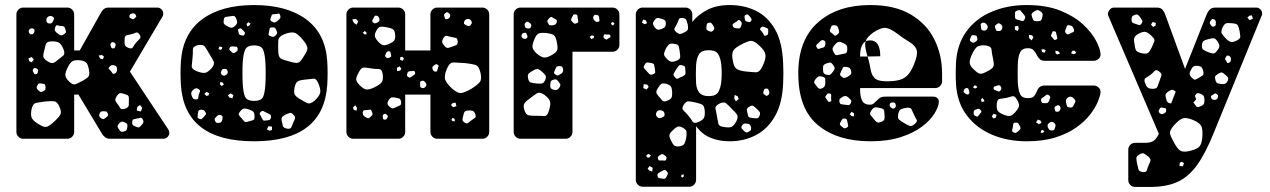

<svg xmlns="http://www.w3.org/2000/svg" viewBox="-20 -550 5032 761"><path d="M72 0Q61 0 53 -8Q45 -16 45 -27V-493Q45 -504 53 -512Q61 -520 72 -520H247Q258 -520 266 -512Q274 -504 274 -493V-350H296L382 -503Q384 -507 391 -513.5Q398 -520 411 -520H603Q613 -520 620 -513Q627 -506 627 -496Q627 -492 625.5 -487.5Q624 -483 622 -481L495 -266L647 -37Q651 -31 651 -24Q651 -14 644 -7Q637 0 627 0H417Q405 0 398 -5Q391 -10 386 -17L291 -175H274V-27Q274 -16 266 -8Q258 0 247 0ZM519 -489Q515 -498 506 -497Q500 -496 497 -494.5Q494 -493 493 -487Q492 -481 495 -479.5Q498 -478 503 -475Q509 -472 514 -478Q518 -481 519.5 -483Q521 -485 519 -489ZM190 -483Q181 -490 171 -484Q162 -478 164 -466Q166 -460 169 -458.5Q172 -457 178 -457Q186 -456 190 -466Q193 -472 194 -475.5Q195 -479 190 -483ZM224 -447Q215 -447 208.5 -449.5Q202 -452 199 -442Q195 -432 198.5 -427Q202 -422 210 -416Q218 -410 223 -410Q228 -410 236 -416Q242 -420 241.5 -424.5Q241 -429 238 -437Q236 -447 224 -447ZM114 -435Q109 -440 100 -436Q93 -432 94 -424Q96 -415 103 -414Q111 -413 115 -421Q119 -430 114 -435ZM533 -413Q526 -424 518.5 -420.5Q511 -417 499 -414Q488 -412 481.5 -410Q475 -408 474 -397Q473 -382 474.5 -373.5Q476 -365 490 -360Q503 -355 507 -363Q511 -371 520 -382Q528 -391 534 -396.5Q540 -402 533 -413ZM232 -354Q224 -374 214 -380.5Q204 -387 182 -386Q164 -385 161.5 -374Q159 -363 154 -344Q150 -330 152.5 -323Q155 -316 167 -308Q179 -300 187 -300Q195 -300 206 -310Q221 -322 230 -329Q239 -336 232 -354ZM434 -380Q428 -385 423 -382Q416 -377 418 -370Q420 -364 421.5 -361Q423 -358 429 -358Q434 -358 435 -361.5Q436 -365 438 -370Q440 -376 434 -380ZM384 -332 371 -330 377 -318 388 -315 392 -326ZM106 -324 93 -319 95 -308 105 -303 114 -313ZM298 -311Q277 -313 267.5 -307.5Q258 -302 249 -284Q239 -264 239 -252.5Q239 -241 255 -226Q269 -212 280 -216.5Q291 -221 308 -230Q324 -239 330 -246Q336 -253 333 -270Q330 -290 324 -299Q318 -308 298 -311ZM444 -274Q444 -282 442 -285.5Q440 -289 433 -291Q421 -295 413 -284Q409 -279 412.5 -276Q416 -273 420 -268Q424 -263 426 -259.5Q428 -256 434 -258Q444 -262 444 -274ZM124 -279Q117 -282 113 -278Q108 -273 111 -266Q114 -261 115.5 -258Q117 -255 123 -256Q128 -257 129 -260.5Q130 -264 131 -269Q132 -275 124 -279ZM144 -219Q138 -220 134.5 -219Q131 -218 129 -213Q125 -207 125 -203Q125 -199 130 -194Q136 -188 140 -186Q144 -184 151 -188Q159 -192 160 -196.5Q161 -201 160 -209Q159 -216 155 -217Q151 -218 144 -219ZM468 -179Q459 -182 454.5 -180.5Q450 -179 444 -171Q438 -162 437 -156.5Q436 -151 442 -143Q451 -131 456 -122.5Q461 -114 475 -119Q490 -124 490.5 -133.5Q491 -143 491 -159Q491 -170 485 -173Q479 -176 468 -179ZM216 -126Q207 -147 195 -148.5Q183 -150 161 -148Q138 -145 124 -142.5Q110 -140 105 -117Q100 -91 107.5 -79.5Q115 -68 138 -55Q157 -43 168.5 -48.5Q180 -54 197 -70Q213 -85 219 -95.5Q225 -106 216 -126ZM544 -122 535 -134 524 -126 522 -112 538 -108ZM407 -100Q404 -108 399.5 -108.5Q395 -109 387 -109Q377 -109 374 -98Q371 -89 379 -83Q384 -79 387.5 -78Q391 -77 396 -81Q403 -86 406.5 -89.5Q410 -93 407 -100ZM545 -78Q541 -85 535.5 -83Q530 -81 521 -80Q514 -78 509.5 -77Q505 -76 504 -68Q503 -60 505.5 -56Q508 -52 516 -49Q524 -45 528.5 -45Q533 -45 539 -52Q546 -59 548 -64Q550 -69 545 -78ZM472 -66Q461 -71 453 -62Q448 -56 446.5 -52Q445 -48 449 -41Q454 -33 458 -29.5Q462 -26 471 -29Q480 -31 482 -35.5Q484 -40 485 -49Q486 -57 482.5 -60Q479 -63 472 -66Z M987 10Q712 10 697 -213Q694 -260 697 -307Q705 -417 781 -473.5Q857 -530 987 -530Q1117 -530 1193.5 -473.5Q1270 -417 1277 -307Q1280 -260 1277 -213Q1262 10 987 10ZM1090 -491Q1087 -498 1082 -496Q1077 -494 1069 -494Q1063 -494 1060 -493Q1057 -492 1056 -487Q1053 -479 1051.5 -474Q1050 -469 1057 -465Q1064 -460 1069 -461Q1074 -462 1081 -468Q1088 -474 1090.5 -478Q1093 -482 1090 -491ZM915 -479Q910 -488 904.5 -487Q899 -486 889 -485Q880 -484 874.5 -483Q869 -482 867 -473Q865 -462 867.5 -457Q870 -452 879 -447Q890 -441 896 -440Q902 -439 911 -447Q920 -455 920 -461.5Q920 -468 915 -479ZM973 -456 965 -462 957 -455 960 -445 968 -449ZM1074 -433Q1071 -440 1067 -441Q1063 -442 1055 -441Q1049 -440 1048.5 -436.5Q1048 -433 1047 -427Q1046 -420 1044.5 -415.5Q1043 -411 1049 -408Q1057 -404 1062 -404Q1067 -404 1073 -410Q1079 -416 1078.5 -420.5Q1078 -425 1074 -433ZM944 -429Q939 -434 936 -436.5Q933 -439 928 -436Q922 -434 923.5 -430Q925 -426 926 -420Q927 -412 933 -411Q939 -410 942.5 -409Q946 -408 949 -413Q952 -419 950 -422Q948 -425 944 -429ZM1186 -385Q1168 -409 1153.5 -417.5Q1139 -426 1111 -416Q1084 -406 1083 -389.5Q1082 -373 1083 -344Q1084 -323 1094 -317.5Q1104 -312 1125 -307Q1144 -301 1155.5 -300.5Q1167 -300 1178 -317Q1193 -339 1197.5 -352Q1202 -365 1186 -385ZM810 -336Q799 -355 792 -365Q785 -375 764 -371Q744 -366 744.5 -353Q745 -340 743 -319Q741 -300 740 -288.5Q739 -277 757 -269Q779 -260 791 -261Q803 -262 819 -280Q832 -296 826.5 -307Q821 -318 810 -336ZM987 -150Q1016 -150 1023 -166.5Q1030 -183 1032 -218Q1033 -233 1033 -260Q1033 -287 1032 -302Q1030 -335 1023 -352.5Q1016 -370 987 -370Q959 -370 951.5 -352.5Q944 -335 942 -302Q941 -287 941 -260Q941 -233 942 -218Q944 -183 951.5 -166.5Q959 -150 987 -150ZM922 -358Q920 -365 915.5 -365Q911 -365 904 -366Q893 -367 890 -360Q888 -355 889.5 -352.5Q891 -350 896 -346Q900 -342 902.5 -340Q905 -338 911 -341Q917 -345 920 -348Q923 -351 922 -358ZM861 -363 850 -366 846 -356 854 -352 859 -355ZM868 -277Q860 -277 857 -268Q853 -258 860 -253Q868 -247 876 -253Q885 -259 882 -268Q881 -274 877.5 -275.5Q874 -277 868 -277ZM1242 -219Q1234 -240 1220.5 -238Q1207 -236 1185 -234Q1167 -232 1159.5 -227Q1152 -222 1148 -205Q1144 -187 1147 -178Q1150 -169 1166 -159Q1186 -147 1197.5 -141.5Q1209 -136 1227 -151Q1246 -169 1249 -182Q1252 -195 1242 -219ZM863 -223 854 -225 851 -216 859 -209 867 -215ZM768 -196Q761 -201 756.5 -200Q752 -199 745 -193Q735 -185 739 -173Q742 -164 745 -160Q748 -156 757 -156Q765 -156 765.5 -161.5Q766 -167 768 -175Q771 -183 772.5 -187.5Q774 -192 768 -196ZM809 -180 799 -186 790 -178 798 -170 806 -171ZM905 -173 894 -180 883 -172 890 -163 901 -160ZM989 -87Q989 -101 984.5 -106.5Q980 -112 967 -116Q953 -121 946 -119.5Q939 -118 930 -106Q923 -97 928.5 -91.5Q934 -86 942 -76Q947 -69 951 -67Q955 -65 963 -68Q975 -72 982 -73.5Q989 -75 989 -87ZM794 -106Q788 -117 774 -115Q767 -113 766 -109Q765 -105 764 -97Q763 -90 763 -86Q763 -82 770 -79Q777 -76 780 -79Q783 -82 788 -87Q793 -93 795.5 -96Q798 -99 794 -106ZM1037 -103Q1029 -107 1024 -109.5Q1019 -112 1013 -106Q1007 -100 1010.5 -95.5Q1014 -91 1017 -83Q1020 -77 1022.5 -74Q1025 -71 1031 -72Q1041 -73 1046.5 -74Q1052 -75 1054 -85Q1055 -94 1050 -96.5Q1045 -99 1037 -103ZM1142 -96Q1135 -104 1129.5 -102.5Q1124 -101 1114 -97Q1105 -92 1100 -88Q1095 -84 1096 -74Q1099 -59 1101 -51Q1103 -43 1118 -40Q1132 -38 1135 -46.5Q1138 -55 1144 -68Q1149 -77 1149.5 -83Q1150 -89 1142 -96ZM857 -93Q851 -96 847.5 -94.5Q844 -93 839 -89Q834 -84 832 -81Q830 -78 832 -71Q835 -65 838.5 -63.5Q842 -62 849 -63Q855 -64 857 -66.5Q859 -69 861 -75Q862 -82 862.5 -85.5Q863 -89 857 -93ZM1058 -48 1044 -50 1038 -37 1049 -32 1058 -35Z M1380 0Q1369 0 1361 -8Q1353 -16 1353 -27V-493Q1353 -504 1361 -512Q1369 -520 1380 -520H1559Q1570 -520 1578 -512Q1586 -504 1586 -493V-350H1686V-493Q1686 -504 1694 -512Q1702 -520 1713 -520H1892Q1903 -520 1911 -512Q1919 -504 1919 -493V-27Q1919 -16 1911 -8Q1903 0 1892 0H1713Q1702 0 1694 -8Q1686 -16 1686 -27V-175H1586V-27Q1586 -16 1578 -8Q1570 0 1559 0ZM1756 -500Q1752 -503 1749.5 -501Q1747 -499 1743 -496Q1738 -492 1741 -486Q1743 -480 1743.5 -477Q1744 -474 1750 -474Q1761 -475 1764 -485Q1765 -491 1763 -494Q1761 -497 1756 -500ZM1484 -474Q1482 -486 1472 -488Q1466 -489 1464.5 -485.5Q1463 -482 1460 -477Q1457 -472 1455.5 -469Q1454 -466 1458 -462Q1463 -457 1466 -457.5Q1469 -458 1475 -460Q1480 -463 1482.5 -465.5Q1485 -468 1484 -474ZM1849 -465Q1844 -476 1833 -475Q1822 -473 1819 -462Q1818 -456 1821 -454Q1824 -452 1830 -449Q1838 -444 1844 -449Q1848 -454 1849.5 -457Q1851 -460 1849 -465ZM1400 -465 1391 -475 1376 -473 1382 -460 1393 -452ZM1512 -442Q1497 -445 1488.5 -444Q1480 -443 1472 -429Q1464 -414 1466 -405.5Q1468 -397 1479 -385Q1490 -373 1498.5 -371Q1507 -369 1522 -376Q1538 -383 1543 -390.5Q1548 -398 1546 -415Q1544 -431 1536 -435Q1528 -439 1512 -442ZM1433 -421 1426 -427 1418 -421 1424 -414 1432 -413ZM1794 -387Q1793 -399 1785.5 -400Q1778 -401 1766 -404Q1756 -407 1750 -408Q1744 -409 1738 -400Q1732 -390 1732.5 -384Q1733 -378 1741 -369Q1748 -360 1753.5 -360Q1759 -360 1769 -364Q1781 -368 1788 -371Q1795 -374 1794 -387ZM1522 -347Q1514 -348 1510 -339Q1508 -333 1506.5 -330Q1505 -327 1510 -323Q1514 -319 1517.5 -319.5Q1521 -320 1526 -323Q1531 -325 1530.5 -328Q1530 -331 1529 -336Q1528 -341 1527.5 -343.5Q1527 -346 1522 -347ZM1575 -325 1566 -323V-313L1576 -309L1581 -318ZM1884 -263Q1878 -289 1863.5 -293Q1849 -297 1823 -300Q1794 -302 1778 -302.5Q1762 -303 1751 -277Q1739 -248 1745 -233Q1751 -218 1774 -197Q1795 -179 1809.5 -181.5Q1824 -184 1848 -198Q1872 -213 1881.5 -224.5Q1891 -236 1884 -263ZM1715 -293Q1710 -297 1706.5 -295Q1703 -293 1698 -289Q1691 -284 1695 -275Q1698 -266 1707 -266Q1712 -266 1712.5 -269Q1713 -272 1715 -277Q1716 -283 1718 -286.5Q1720 -290 1715 -293ZM1564 -287 1553 -281 1554 -268 1565 -270 1571 -277ZM1444 -280Q1429 -283 1420.5 -282Q1412 -281 1404 -267Q1394 -250 1392 -239.5Q1390 -229 1403 -215Q1418 -199 1429 -196Q1440 -193 1460 -202Q1482 -212 1491 -221.5Q1500 -231 1497 -255Q1494 -277 1480 -276.5Q1466 -276 1444 -280ZM1625 -263Q1623 -270 1618.5 -269Q1614 -268 1607 -268Q1597 -268 1595 -261Q1593 -255 1593 -251.5Q1593 -248 1598 -245Q1603 -241 1606 -243Q1609 -245 1614 -248Q1619 -252 1623 -254.5Q1627 -257 1625 -263ZM1666 -223Q1662 -228 1659 -229.5Q1656 -231 1650 -229Q1645 -227 1645 -223.5Q1645 -220 1645 -214Q1645 -209 1646 -206Q1647 -203 1653 -201Q1662 -199 1668 -208Q1673 -215 1666 -223ZM1570 -146Q1568 -158 1561 -160Q1554 -162 1542 -164Q1532 -165 1528 -162Q1524 -159 1519 -151Q1515 -142 1516 -137.5Q1517 -133 1524 -127Q1530 -121 1534.5 -120.5Q1539 -120 1547 -124Q1557 -129 1564 -131.5Q1571 -134 1570 -146ZM1786 -143 1775 -142 1767 -134 1776 -125 1789 -129ZM1395 -123 1388 -133 1379 -124 1382 -115 1393 -111ZM1453 -109Q1451 -116 1446.5 -115.5Q1442 -115 1435 -114Q1428 -113 1424 -113Q1420 -113 1418 -106Q1416 -93 1427 -87Q1434 -82 1438.5 -81.5Q1443 -81 1449 -87Q1456 -93 1456.5 -97.5Q1457 -102 1453 -109ZM1864 -97Q1860 -108 1853.5 -110.5Q1847 -113 1835 -112Q1824 -111 1821 -106.5Q1818 -102 1816 -91Q1813 -81 1813 -75.5Q1813 -70 1822 -64Q1830 -59 1835 -62.5Q1840 -66 1847 -72Q1856 -79 1862 -82.5Q1868 -86 1864 -97ZM1512 -96Q1508 -101 1503 -98Q1496 -95 1497 -90Q1498 -84 1498 -80.5Q1498 -77 1503 -76Q1509 -75 1511.5 -77.5Q1514 -80 1516 -85Q1519 -89 1517 -91Q1515 -93 1512 -96ZM1782 -79 1774 -83 1769 -75 1774 -70 1783 -69Z M2043 0Q2032 0 2024 -8Q2016 -16 2016 -27V-493Q2016 -504 2024 -512Q2032 -520 2043 -520H2408Q2419 -520 2427 -512Q2435 -504 2435 -493V-372Q2435 -361 2427 -353Q2419 -345 2408 -345H2249V-27Q2249 -16 2241 -8Q2233 0 2222 0ZM2261 -493Q2254 -494 2252 -490.5Q2250 -487 2247 -481Q2244 -476 2243.5 -472.5Q2243 -469 2247 -465Q2252 -459 2256 -457Q2260 -455 2266 -458Q2273 -461 2272 -465.5Q2271 -470 2270 -477Q2269 -483 2268.5 -487.5Q2268 -492 2261 -493ZM2349 -490Q2343 -491 2339.5 -491.5Q2336 -492 2333 -487Q2328 -479 2335 -470Q2340 -465 2343 -463.5Q2346 -462 2352 -464Q2357 -466 2356 -470Q2355 -474 2355 -480Q2354 -488 2349 -490ZM2176 -477Q2170 -481 2167 -482.5Q2164 -484 2159 -480Q2153 -474 2150.5 -470Q2148 -466 2152 -459Q2155 -451 2159.5 -450Q2164 -449 2172 -450Q2184 -451 2187 -463Q2188 -470 2185 -472Q2182 -474 2176 -477ZM2081 -458Q2076 -462 2073 -463.5Q2070 -465 2065 -462Q2060 -458 2059.5 -455Q2059 -452 2060 -446Q2062 -438 2072 -437Q2082 -436 2085 -444Q2088 -452 2081 -458ZM2416 -457 2409 -463 2402 -459 2403 -453 2410 -449ZM2069 -411Q2067 -416 2065.5 -418.5Q2064 -421 2058 -420Q2049 -419 2047 -409Q2046 -402 2055 -397Q2062 -394 2068 -399Q2073 -404 2069 -411ZM2186 -388Q2182 -407 2173 -412Q2164 -417 2146 -419Q2126 -421 2116 -417.5Q2106 -414 2099 -396Q2090 -376 2090.5 -364.5Q2091 -353 2107 -338Q2125 -323 2137 -322Q2149 -321 2169 -333Q2188 -344 2189.5 -355.5Q2191 -367 2186 -388ZM2387 -413Q2382 -413 2378.5 -414Q2375 -415 2373 -410Q2371 -404 2372.5 -401Q2374 -398 2379 -395Q2383 -392 2385.5 -394Q2388 -396 2392 -398Q2396 -401 2398.5 -402.5Q2401 -404 2399 -409Q2398 -413 2395 -413Q2392 -413 2387 -413ZM2335 -407 2326 -410 2317 -404 2324 -395 2333 -399ZM2211 -279Q2209 -286 2205.5 -287Q2202 -288 2195 -288Q2185 -288 2182 -278Q2179 -270 2176.5 -265Q2174 -260 2181 -255Q2189 -249 2193.5 -251.5Q2198 -254 2206 -259Q2215 -267 2211 -279ZM2128 -266Q2119 -274 2113 -276Q2107 -278 2096 -272Q2083 -265 2076.5 -259.5Q2070 -254 2073 -240Q2076 -225 2084 -223Q2092 -221 2107 -219Q2120 -218 2127.5 -219Q2135 -220 2141 -233Q2146 -245 2142 -251Q2138 -257 2128 -266ZM2197 -222Q2191 -230 2187 -233.5Q2183 -237 2173 -234Q2164 -231 2162.5 -225.5Q2161 -220 2161 -210Q2161 -202 2164.5 -199Q2168 -196 2176 -194Q2187 -190 2195 -200Q2200 -207 2201 -211Q2202 -215 2197 -222ZM2138 -174Q2119 -187 2108 -180Q2097 -173 2079 -159Q2063 -148 2058 -139Q2053 -130 2059 -112Q2065 -95 2075 -93Q2085 -91 2103 -91Q2124 -91 2136.5 -90Q2149 -89 2155 -109Q2163 -133 2160.5 -146Q2158 -159 2138 -174Z M2527 190Q2516 190 2508 182Q2500 174 2500 163V-493Q2500 -504 2508 -512Q2516 -520 2527 -520H2697Q2708 -520 2716 -512Q2724 -504 2724 -493V-463Q2747 -492 2783.5 -511Q2820 -530 2872 -530Q2930 -530 2976.5 -507Q3023 -484 3052 -433.5Q3081 -383 3084 -299Q3085 -277 3085 -260Q3085 -243 3084 -220Q3081 -142 3052.5 -91Q3024 -40 2977 -15Q2930 10 2872 10Q2830 10 2796 -4Q2762 -18 2739 -50V163Q2739 174 2731 182Q2723 190 2712 190ZM2953 -483Q2949 -488 2946 -491Q2943 -494 2937 -492Q2931 -489 2931 -485Q2931 -481 2932 -474Q2933 -466 2942 -464Q2947 -463 2950.5 -462.5Q2954 -462 2957 -467Q2960 -472 2958.5 -475Q2957 -478 2953 -483ZM2685 -479Q2673 -480 2670.5 -473Q2668 -466 2663 -455Q2658 -445 2654 -438.5Q2650 -432 2659 -424Q2669 -415 2676 -415.5Q2683 -416 2695 -423Q2705 -428 2706.5 -434Q2708 -440 2706 -452Q2703 -464 2700.5 -470.5Q2698 -477 2685 -479ZM2597 -477Q2588 -480 2583 -478Q2578 -476 2573 -468Q2567 -460 2568 -455.5Q2569 -451 2574 -443Q2580 -435 2585 -433Q2590 -431 2599 -434Q2610 -438 2614.5 -442Q2619 -446 2619 -457Q2619 -468 2613.5 -471Q2608 -474 2597 -477ZM2540 -469 2530 -473 2524 -461 2534 -454 2545 -458ZM2914 -468Q2908 -473 2904.5 -469Q2901 -465 2894 -461Q2889 -458 2886 -456Q2883 -454 2884 -448Q2886 -442 2889 -440.5Q2892 -439 2899 -438Q2906 -437 2910 -437.5Q2914 -438 2917 -445Q2920 -453 2920 -457.5Q2920 -462 2914 -468ZM2806 -450Q2802 -456 2799 -458.5Q2796 -461 2789 -460Q2782 -458 2781.5 -454Q2781 -450 2780 -443Q2779 -437 2780 -434Q2781 -431 2787 -428Q2794 -425 2798 -424.5Q2802 -424 2807 -429Q2812 -435 2811 -439Q2810 -443 2806 -450ZM3014 -441Q3007 -444 3003.5 -444.5Q3000 -445 2995 -440Q2991 -434 2994 -431Q2997 -428 3001 -423Q3006 -416 3007.5 -411.5Q3009 -407 3016 -409Q3024 -412 3024.5 -416.5Q3025 -421 3025 -429Q3025 -435 3022.5 -437Q3020 -439 3014 -441ZM2989 -370Q2967 -391 2951.5 -387.5Q2936 -384 2910 -369Q2888 -357 2884 -344Q2880 -331 2885 -307Q2889 -284 2899.5 -277Q2910 -270 2933 -267Q2960 -264 2975.5 -263.5Q2991 -263 3002 -287Q3016 -316 3014 -332.5Q3012 -349 2989 -370ZM2654 -376Q2640 -379 2633.5 -375Q2627 -371 2620 -359Q2613 -345 2612 -337Q2611 -329 2622 -318Q2632 -307 2640.5 -305.5Q2649 -304 2663 -310Q2676 -316 2676 -324Q2676 -332 2674 -346Q2672 -360 2670 -367Q2668 -374 2654 -376ZM2789 -169Q2817 -169 2826.5 -184.5Q2836 -200 2839 -227Q2842 -260 2839 -293Q2836 -320 2826.5 -335.5Q2817 -351 2789 -351Q2761 -351 2751 -335.5Q2741 -320 2739 -293Q2738 -271 2738 -256.5Q2738 -242 2739 -219Q2741 -195 2752.5 -182Q2764 -169 2789 -169ZM2575 -281Q2574 -289 2572.5 -293.5Q2571 -298 2563 -300Q2553 -302 2546.5 -302.5Q2540 -303 2535 -293Q2529 -284 2533.5 -279Q2538 -274 2545 -266Q2551 -259 2555.5 -255.5Q2560 -252 2569 -256Q2578 -260 2577 -265.5Q2576 -271 2575 -281ZM2684 -291Q2674 -294 2670 -289Q2666 -284 2660 -275Q2654 -265 2650.5 -259Q2647 -253 2655 -244Q2662 -235 2668 -239Q2674 -243 2685 -247Q2693 -251 2695.5 -254.5Q2698 -258 2697 -266Q2696 -276 2695.5 -282.5Q2695 -289 2684 -291ZM2620 -218Q2606 -221 2600.5 -217Q2595 -213 2588 -201Q2581 -191 2581.5 -184.5Q2582 -178 2590 -169Q2599 -158 2605 -151.5Q2611 -145 2625 -151Q2639 -156 2642 -164Q2645 -172 2644 -188Q2643 -202 2638.5 -208Q2634 -214 2620 -218ZM2545 -215 2531 -216 2530 -201 2543 -195 2551 -206ZM3029 -186Q3027 -193 3025 -196Q3023 -199 3017 -199Q3011 -199 3009.5 -196Q3008 -193 3006 -187Q3003 -180 3010 -175Q3014 -172 3016.5 -170.5Q3019 -169 3023 -172Q3031 -177 3029 -186ZM2904 -168 2892 -174 2890 -160 2897 -148 2908 -158ZM2773 -114Q2771 -132 2762 -136Q2753 -140 2736 -144Q2718 -148 2708.5 -148.5Q2699 -149 2689 -133Q2681 -119 2689 -112Q2697 -105 2708 -92Q2719 -79 2724.5 -69Q2730 -59 2747 -66Q2766 -74 2770.5 -83.5Q2775 -93 2773 -114ZM2881 -118Q2867 -133 2858 -140.5Q2849 -148 2831 -139Q2813 -130 2816 -118Q2819 -106 2822 -87Q2825 -69 2827.5 -59Q2830 -49 2848 -47Q2869 -43 2879 -47Q2889 -51 2899 -70Q2907 -87 2901 -96Q2895 -105 2881 -118ZM2981 -117Q2972 -126 2966 -130Q2960 -134 2950 -127Q2939 -121 2940 -114Q2941 -107 2944 -95Q2946 -86 2950.5 -84.5Q2955 -83 2964 -82Q2974 -81 2980 -81Q2986 -81 2990 -90Q2994 -100 2991.5 -105Q2989 -110 2981 -117ZM2614 -99Q2613 -106 2609.5 -108.5Q2606 -111 2599 -113Q2588 -115 2582 -105Q2577 -95 2584 -87Q2591 -79 2601 -83Q2608 -86 2611.5 -88.5Q2615 -91 2614 -99ZM2941 -60Q2932 -61 2928 -59.5Q2924 -58 2920 -51Q2917 -44 2920 -40.5Q2923 -37 2928 -32Q2933 -27 2936.5 -25.5Q2940 -24 2946 -27Q2953 -31 2955.5 -34Q2958 -37 2957 -45Q2955 -53 2952 -56Q2949 -59 2941 -60ZM2686 -44Q2672 -51 2664.5 -47.5Q2657 -44 2646 -33Q2635 -23 2633.5 -15.5Q2632 -8 2638 4Q2645 19 2651 25.5Q2657 32 2674 30Q2689 27 2693 19Q2697 11 2700 -4Q2702 -20 2701 -28Q2700 -36 2686 -44ZM2560 66 2550 60 2541 66 2545 74 2553 75ZM2612 64Q2605 58 2597 64Q2591 68 2588.5 71Q2586 74 2588 80Q2590 86 2593.5 86Q2597 86 2604 86Q2611 86 2615 86.5Q2619 87 2621 81Q2623 74 2620.5 71Q2618 68 2612 64ZM2567 115 2555 108 2547 118 2553 126 2565 130ZM2622 128Q2616 122 2611.5 124Q2607 126 2600 130Q2593 134 2589 136.5Q2585 139 2586 147Q2588 155 2592.5 156Q2597 157 2605 158Q2612 159 2615.5 158Q2619 157 2622 150Q2626 143 2627 138.5Q2628 134 2622 128ZM2690 141 2682 143 2679 149 2685 154 2690 149Z M3430 10Q3299 10 3221.5 -54.5Q3144 -119 3144 -259V-266Q3146 -395 3223.5 -462.5Q3301 -530 3429 -530Q3527 -530 3590 -492.5Q3653 -455 3683.5 -393.5Q3714 -332 3714 -258V-228Q3714 -217 3706 -209Q3698 -201 3687 -201H3389V-196Q3389 -166 3397.5 -150.5Q3406 -135 3428 -135Q3437 -135 3443 -140Q3449 -145 3457 -153Q3466 -162 3472 -164.5Q3478 -167 3490 -167H3679Q3689 -167 3695.5 -161Q3702 -155 3701 -145Q3700 -126 3683.5 -99.5Q3667 -73 3634 -48Q3601 -23 3550 -6.5Q3499 10 3430 10ZM3286 -450Q3277 -450 3275 -445.5Q3273 -441 3270 -432Q3268 -427 3270.5 -424Q3273 -421 3278 -418Q3283 -413 3286.5 -410Q3290 -407 3296 -411Q3303 -416 3305 -420Q3307 -424 3304 -433Q3302 -442 3298.5 -446Q3295 -450 3286 -450ZM3389 -326H3419Q3418 -328 3417 -331Q3412 -349 3410 -362Q3408 -375 3411 -386Q3418 -390 3429 -390Q3469 -390 3469 -327L3419 -326Q3427 -298 3430.5 -276Q3434 -254 3445.5 -241.5Q3457 -229 3487 -228Q3524 -227 3546.5 -233.5Q3569 -240 3583 -258.5Q3597 -277 3609 -312Q3619 -342 3611 -357.5Q3603 -373 3582.5 -385Q3562 -397 3537 -416Q3508 -438 3489.5 -439.5Q3471 -441 3441 -421Q3416 -403 3411 -386Q3389 -374 3389 -326ZM3245 -390Q3239 -392 3235.5 -390Q3232 -388 3228 -383Q3222 -377 3217.5 -373.5Q3213 -370 3217 -362Q3222 -354 3227 -356.5Q3232 -359 3241 -361Q3250 -363 3251 -373Q3252 -379 3251.5 -383Q3251 -387 3245 -390ZM3323 -379Q3311 -385 3304.5 -384Q3298 -383 3290 -374Q3281 -364 3280 -357.5Q3279 -351 3286 -340Q3291 -330 3297.5 -331.5Q3304 -333 3315 -335Q3325 -337 3331 -338.5Q3337 -340 3338 -351Q3339 -363 3336.5 -368.5Q3334 -374 3323 -379ZM3280 -295Q3275 -302 3270 -302Q3265 -302 3257 -299Q3248 -296 3245 -292.5Q3242 -289 3242 -280Q3242 -269 3243.5 -263Q3245 -257 3255 -254Q3266 -251 3271 -254.5Q3276 -258 3283 -268Q3289 -276 3288 -281.5Q3287 -287 3280 -295ZM3331 -285Q3323 -286 3321 -282Q3319 -278 3315 -270Q3312 -262 3310 -257.5Q3308 -253 3314 -248Q3321 -241 3326 -241Q3331 -241 3340 -246Q3348 -251 3352 -255Q3356 -259 3353 -269Q3351 -279 3346 -281.5Q3341 -284 3331 -285ZM3240 -246Q3228 -249 3222.5 -246Q3217 -243 3210 -233Q3205 -224 3208.5 -219.5Q3212 -215 3218 -207Q3223 -200 3227 -198.5Q3231 -197 3238 -200Q3251 -205 3251 -219Q3251 -230 3251 -236.5Q3251 -243 3240 -246ZM3274 -163Q3274 -170 3274.5 -174Q3275 -178 3269 -179Q3262 -181 3259.5 -178.5Q3257 -176 3253 -170Q3250 -166 3251.5 -163.5Q3253 -161 3256 -157Q3260 -152 3262 -148.5Q3264 -145 3270 -147Q3276 -149 3275 -153Q3274 -157 3274 -163ZM3342 -164Q3333 -173 3321 -167Q3313 -162 3309.5 -159Q3306 -156 3307 -147Q3309 -138 3314 -137Q3319 -136 3328 -135Q3337 -134 3342.5 -133.5Q3348 -133 3352 -141Q3356 -149 3352.5 -153.5Q3349 -158 3342 -164ZM3530 -137Q3528 -142 3525.5 -143Q3523 -144 3518 -144Q3509 -144 3507 -138Q3504 -130 3510 -125Q3515 -122 3517.5 -120Q3520 -118 3525 -121Q3530 -125 3530.5 -128Q3531 -131 3530 -137ZM3486 -92Q3485 -104 3484.5 -111Q3484 -118 3472 -121Q3457 -125 3449 -124.5Q3441 -124 3433 -111Q3425 -99 3431 -93Q3437 -87 3445 -76Q3452 -67 3457.5 -65Q3463 -63 3473 -67Q3483 -71 3485 -76.5Q3487 -82 3486 -92ZM3601 -99Q3596 -111 3592.5 -117.5Q3589 -124 3575 -123Q3559 -121 3551 -117Q3543 -113 3540 -97Q3537 -82 3543.5 -76Q3550 -70 3564 -62Q3577 -54 3585.5 -51Q3594 -48 3606 -59Q3618 -69 3612.5 -77Q3607 -85 3601 -99ZM3365 -101 3355 -107 3348 -97 3355 -90 3365 -89ZM3329 -80Q3322 -81 3319.5 -78.5Q3317 -76 3314 -70Q3310 -64 3309 -60Q3308 -56 3313 -51Q3320 -45 3324 -42.5Q3328 -40 3336 -44Q3343 -48 3341.5 -53Q3340 -58 3339 -66Q3338 -72 3336.5 -75.5Q3335 -79 3329 -80Z M4049 10Q3973 10 3911 -16.5Q3849 -43 3811 -94Q3773 -145 3769 -219Q3768 -235 3768 -259Q3768 -283 3769 -300Q3773 -374 3810.5 -425.5Q3848 -477 3910.5 -503.5Q3973 -530 4049 -530Q4128 -530 4183.5 -507.5Q4239 -485 4273.5 -452.5Q4308 -420 4324.5 -388Q4341 -356 4342 -336Q4343 -325 4334.5 -317Q4326 -309 4315 -309H4120Q4109 -309 4102.5 -314.5Q4096 -320 4091 -329Q4084 -343 4076.5 -351Q4069 -359 4054 -359Q4031 -359 4023 -342Q4015 -325 4014 -295Q4013 -252 4014 -224Q4016 -192 4023.5 -176.5Q4031 -161 4054 -161Q4072 -161 4078.5 -169Q4085 -177 4091 -191Q4099 -211 4120 -211H4315Q4326 -211 4334.5 -203Q4343 -195 4342 -184Q4341 -171 4331.5 -147.5Q4322 -124 4301.5 -97Q4281 -70 4247 -45.5Q4213 -21 4164 -5.5Q4115 10 4049 10ZM4102 -506Q4094 -512 4088.5 -509.5Q4083 -507 4074 -501Q4068 -496 4068.5 -491.5Q4069 -487 4072 -479Q4074 -472 4077 -469Q4080 -466 4087 -466Q4097 -466 4102 -467Q4107 -468 4110 -477Q4113 -488 4112.5 -494Q4112 -500 4102 -506ZM4035 -496Q4029 -504 4025 -508Q4021 -512 4012 -508Q4003 -505 4003 -499.5Q4003 -494 4003 -484Q4003 -477 4006.5 -474.5Q4010 -472 4017 -471Q4026 -468 4031 -466.5Q4036 -465 4040 -472Q4045 -480 4043 -484.5Q4041 -489 4035 -496ZM3890 -454Q3882 -463 3872 -459Q3867 -456 3867 -452.5Q3867 -449 3868 -443Q3869 -437 3869.5 -434Q3870 -431 3876 -429Q3888 -427 3893 -436Q3898 -445 3890 -454ZM3945 -455Q3940 -459 3936.5 -457.5Q3933 -456 3928 -452Q3921 -447 3925 -438Q3927 -432 3928.5 -429.5Q3930 -427 3936 -427Q3943 -427 3946.5 -428.5Q3950 -430 3952 -437Q3956 -448 3945 -455ZM4237 -432Q4234 -441 4230.5 -445Q4227 -449 4217 -450Q4209 -451 4208 -445.5Q4207 -440 4203 -432Q4199 -423 4206 -417Q4212 -411 4221 -417Q4228 -421 4233 -422.5Q4238 -424 4237 -432ZM4015 -448 4002 -445 4003 -432 4014 -427 4018 -437ZM4159 -426Q4152 -427 4151 -423Q4150 -419 4147 -413Q4144 -407 4150 -402Q4155 -397 4157.5 -393.5Q4160 -390 4166 -393Q4172 -397 4170.5 -401Q4169 -405 4168 -411Q4166 -418 4165.5 -421.5Q4165 -425 4159 -426ZM4071 -410 4058 -412 4059 -399 4069 -390 4076 -402ZM3837 -411Q3832 -411 3830.5 -408.5Q3829 -406 3827 -401Q3825 -396 3824 -393Q3823 -390 3827 -386Q3832 -382 3835.5 -381Q3839 -380 3844 -383Q3851 -387 3853 -390.5Q3855 -394 3853 -401Q3852 -408 3848 -409Q3844 -410 3837 -411ZM3916 -317Q3911 -339 3910 -353Q3909 -367 3886 -370Q3861 -372 3851 -363Q3841 -354 3831 -331Q3821 -309 3824 -297Q3827 -285 3845 -270Q3860 -255 3871.5 -258Q3883 -261 3902 -272Q3917 -281 3918.5 -290Q3920 -299 3916 -317ZM4125 -351 4117 -355 4108 -354 4110 -344 4120 -341ZM4240 -349H4231L4225 -339L4236 -335L4246 -340ZM4174 -347 4163 -349 4164 -339 4170 -334 4182 -338ZM3946 -208Q3942 -213 3939 -212Q3936 -211 3930 -210Q3925 -208 3921.5 -207Q3918 -206 3918 -201Q3918 -195 3921 -194Q3924 -193 3929 -191Q3935 -189 3938 -187.5Q3941 -186 3945 -191Q3952 -199 3946 -208ZM3848 -211H3841L3837 -203L3845 -199L3854 -204ZM3821 -190Q3819 -195 3818 -198Q3817 -201 3812 -201Q3803 -201 3800 -191Q3798 -186 3800 -184Q3802 -182 3806 -179Q3814 -173 3819 -177Q3823 -180 3822.5 -182.5Q3822 -185 3821 -190ZM4138 -172Q4131 -177 4127.5 -174Q4124 -171 4117 -166Q4111 -162 4108 -159.5Q4105 -157 4107 -149Q4109 -142 4113 -141.5Q4117 -141 4125 -141Q4135 -141 4138 -150Q4141 -158 4142.5 -162.5Q4144 -167 4138 -172ZM4009 -158Q4001 -171 3992.5 -168.5Q3984 -166 3969 -162Q3953 -159 3943 -158Q3933 -157 3931 -141Q3929 -121 3934 -112Q3939 -103 3957 -96Q3975 -88 3985 -91Q3995 -94 4007 -109Q4019 -123 4019 -132.5Q4019 -142 4009 -158ZM4234 -162Q4224 -170 4215 -165Q4203 -158 4205 -146Q4207 -136 4208.5 -130.5Q4210 -125 4220 -124Q4230 -123 4233 -128Q4236 -133 4240 -142Q4244 -149 4241.5 -153Q4239 -157 4234 -162ZM3879 -156 3873 -162 3868 -155 3871 -146 3882 -148ZM4179 -131Q4175 -134 4172 -133Q4169 -132 4164 -129Q4158 -126 4160 -118Q4161 -113 4162.5 -110Q4164 -107 4169 -107Q4178 -106 4182 -115Q4186 -125 4179 -131ZM3868 -112Q3864 -118 3859.5 -118.5Q3855 -119 3848 -116Q3842 -114 3840.5 -111Q3839 -108 3839 -101Q3839 -92 3849 -89Q3854 -87 3856 -89Q3858 -91 3861 -95Q3865 -101 3868.5 -104Q3872 -107 3868 -112ZM3930 -95 3918 -99 3911 -89 3918 -80 3927 -84ZM4104 -72 4094 -76 4086 -65 4098 -58 4108 -63ZM4157 -64Q4148 -70 4140 -64Q4134 -59 4132.5 -56Q4131 -53 4133 -46Q4136 -39 4139 -36Q4142 -33 4150 -33Q4157 -33 4159 -37Q4161 -41 4163 -48Q4166 -57 4157 -64ZM4023 -49Q4019 -57 4016 -61Q4013 -65 4004 -64Q3996 -63 3996 -58Q3996 -53 3994 -45Q3993 -38 3991.5 -34Q3990 -30 3996 -26Q4003 -22 4006.5 -23.5Q4010 -25 4016 -30Q4022 -35 4024 -38.5Q4026 -42 4023 -49ZM4120 -30 4112 -35 4106 -32 4105 -23 4114 -24Z M4479 191Q4468 191 4460 183Q4452 175 4452 164V43Q4452 32 4460 24Q4468 16 4479 16H4521Q4541 16 4552.5 8Q4564 0 4573 -20L4372 -489Q4371 -492 4371 -496Q4373 -506 4379.5 -513Q4386 -520 4396 -520H4565Q4580 -520 4587 -512Q4594 -504 4597 -496L4677 -277L4764 -496Q4768 -505 4775.5 -512.5Q4783 -520 4798 -520H4959Q4968 -520 4975 -513.5Q4982 -507 4982 -499Q4982 -497 4982.5 -494.5Q4983 -492 4981 -489L4791 -24Q4759 56 4725.5 103Q4692 150 4648 170.5Q4604 191 4538 191ZM4499 -482Q4493 -489 4489.5 -491.5Q4486 -494 4478 -491Q4469 -488 4467 -484Q4465 -480 4465 -471Q4465 -463 4468.5 -460.5Q4472 -458 4479 -456Q4488 -453 4493.5 -451Q4499 -449 4504 -456Q4510 -464 4507 -469Q4504 -474 4499 -482ZM4942 -489 4932 -488 4924 -480 4933 -470 4946 -476ZM4799 -461Q4799 -472 4790 -474Q4785 -476 4783 -473.5Q4781 -471 4778 -467Q4772 -459 4777 -454Q4781 -448 4783.5 -445.5Q4786 -443 4792 -445Q4798 -447 4798.5 -451Q4799 -455 4799 -461ZM4561 -459 4549 -463 4542 -453 4550 -443 4560 -448ZM4893 -428Q4890 -441 4887 -448Q4884 -455 4871 -457Q4854 -459 4844 -458.5Q4834 -458 4826 -442Q4818 -425 4823 -416.5Q4828 -408 4841 -395Q4853 -384 4861.5 -383.5Q4870 -383 4885 -391Q4897 -398 4896 -406Q4895 -414 4893 -428ZM4546 -406Q4531 -421 4521 -423.5Q4511 -426 4492 -416Q4476 -407 4475 -396.5Q4474 -386 4478 -367Q4480 -351 4487 -346Q4494 -341 4510 -338Q4525 -336 4531 -341Q4537 -346 4544 -360Q4551 -376 4555 -385Q4559 -394 4546 -406ZM4805 -387Q4797 -398 4790 -398.5Q4783 -399 4770 -395Q4757 -392 4751 -388Q4745 -384 4744 -371Q4743 -357 4749 -353Q4755 -349 4767 -344Q4780 -339 4787.5 -338Q4795 -337 4803 -348Q4813 -359 4813 -367Q4813 -375 4805 -387ZM4850 -329Q4844 -331 4842 -328.5Q4840 -326 4837 -321Q4834 -317 4839 -310Q4842 -306 4843 -302.5Q4844 -299 4850 -301Q4859 -304 4859 -315Q4859 -326 4850 -329ZM4729 -289Q4716 -290 4710.5 -286.5Q4705 -283 4700 -272Q4694 -261 4695.5 -254.5Q4697 -248 4706 -240Q4714 -232 4719.5 -235Q4725 -238 4734 -243Q4743 -248 4747 -251.5Q4751 -255 4750 -265Q4747 -277 4743.5 -282Q4740 -287 4729 -289ZM4574 -267Q4562 -276 4556 -268.5Q4550 -261 4538 -252Q4528 -245 4521 -241Q4514 -237 4517 -225Q4522 -210 4528 -204Q4534 -198 4549 -198Q4564 -198 4567 -205.5Q4570 -213 4575 -227Q4580 -241 4583 -249.5Q4586 -258 4574 -267ZM4835 -255Q4828 -261 4823.5 -262.5Q4819 -264 4811 -259Q4802 -254 4798 -249.5Q4794 -245 4797 -235Q4799 -224 4804 -221Q4809 -218 4820 -217Q4830 -216 4835.5 -218Q4841 -220 4846 -229Q4850 -239 4846.5 -243.5Q4843 -248 4835 -255ZM4601 -163Q4603 -151 4607 -146Q4611 -141 4622 -140L4640 -187Q4633 -193 4628 -194Q4623 -195 4615 -190Q4605 -184 4601.5 -179Q4598 -174 4601 -163ZM4734 -180Q4726 -182 4722.5 -179Q4719 -176 4716 -170L4721 -156L4710 -144L4712 -141Q4718 -133 4721.5 -128.5Q4725 -124 4734 -127Q4746 -131 4750 -136Q4754 -141 4754 -152Q4754 -165 4750 -170.5Q4746 -176 4734 -180ZM4801 -178Q4797 -181 4794.5 -179Q4792 -177 4788 -175Q4784 -172 4781 -170.5Q4778 -169 4780 -164Q4783 -154 4793 -154Q4804 -154 4807 -163Q4809 -169 4807.5 -172Q4806 -175 4801 -178ZM4589 -123Q4584 -124 4581 -123.5Q4578 -123 4576 -118Q4573 -113 4572.5 -109.5Q4572 -106 4577 -101Q4582 -97 4585.5 -97.5Q4589 -98 4595 -101Q4604 -106 4602 -116Q4601 -121 4598 -121.5Q4595 -122 4589 -123ZM4710 -74Q4682 -86 4667 -80.5Q4652 -75 4632 -52Q4614 -32 4618 -18Q4622 -4 4635 18Q4647 40 4658 47Q4669 54 4693 49Q4719 43 4730.5 34Q4742 25 4745 -1Q4748 -31 4743 -46.5Q4738 -62 4710 -74ZM4533 72Q4522 63 4515 59Q4508 55 4496 62Q4484 69 4484 77Q4484 85 4487 99Q4490 114 4492.5 122Q4495 130 4510 132Q4524 133 4526 124Q4528 115 4534 102Q4539 92 4540 86Q4541 80 4533 72ZM4664 91 4656 95 4655 108 4668 109 4673 97Z"/></svg>

Font: Rubik Moonrocks
Style: Regular
Weight: 400
Designer: Hubert and Fischer, NaN
Foundry: Hubert and Fischer, NaN
Version: Version 2.200